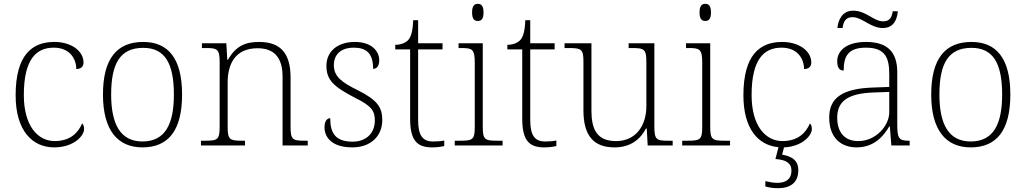

<svg xmlns="http://www.w3.org/2000/svg" viewBox="-20 -763 5382 1007"><path d="M264 10C366 10 421 -50 421 -86C421 -99 418 -108 411 -116C389 -65 348 -24 268 -23C175 -23 105 -107 105 -264C105 -451 169 -513 262 -513C343 -513 380 -458 380 -401C404 -401 418 -413 418 -435C418 -495 355 -543 265 -543C149 -543 62 -476 62 -263C62 -76 151 10 264 10Z M727 10C863 10 935 -79 935 -267C935 -458 861 -543 731 -543C592 -543 520 -454 520 -267C520 -79 598 10 727 10ZM727 -21C612 -21 563 -111 563 -267C563 -430 610 -512 731 -512C843 -512 892 -434 892 -267C892 -116 849 -21 727 -21Z M1034 0H1265V-25H1251C1185 -25 1174 -30 1174 -97V-331C1174 -419 1208 -510 1331 -510C1428 -510 1462 -449 1462 -361V0H1594V-25H1581C1514 -25 1504 -30 1504 -98V-356C1504 -483 1452 -543 1339 -543C1267 -543 1217 -522 1176 -450H1172L1167 -536H1039V-511H1062C1119 -511 1132 -505 1132 -439V-98C1132 -30 1121 -25 1054 -25H1034Z M1828 10C1921 10 1985 -46 1985 -134C1985 -199 1960 -238 1858 -289C1775 -330 1731 -360 1731 -421C1731 -474 1764 -513 1836 -513C1901 -513 1937 -484 1937 -402C1958 -402 1969 -419 1969 -447C1969 -492 1932 -543 1841 -543C1750 -543 1692 -493 1692 -418C1692 -342 1731 -308 1844 -249C1930 -207 1946 -180 1946 -131C1946 -70 1906 -20 1829 -20C1737 -20 1712 -68 1712 -143C1696 -143 1682 -129 1682 -95C1682 -45 1718 10 1828 10Z M2246 10C2267 10 2290 8 2310 3V-26C2289 -22 2273 -21 2251 -21C2197 -21 2173 -52 2173 -134V-504H2301V-536H2173V-657H2147C2145 -595 2134 -566 2119 -551C2104 -537 2081 -528 2053 -528V-504H2131V-142C2131 -30 2164 10 2246 10Z M2486 -653C2504 -653 2516 -663 2516 -698C2516 -732 2504 -743 2486 -743C2468 -743 2456 -732 2456 -698C2456 -663 2468 -653 2486 -653ZM2365 0H2616V-25H2590C2523 -25 2512 -30 2512 -98V-536H2385V-511H2400C2456 -511 2470 -506 2470 -435V-97C2470 -30 2459 -25 2392 -25H2365Z M2834 10C2855 10 2878 8 2898 3V-26C2877 -22 2861 -21 2839 -21C2785 -21 2761 -52 2761 -134V-504H2889V-536H2761V-657H2735C2733 -595 2722 -566 2707 -551C2692 -537 2669 -528 2641 -528V-504H2719V-142C2719 -30 2752 10 2834 10Z M3203 10C3287 10 3338 -32 3368 -89H3372L3377 0H3508V-25H3482C3425 -25 3412 -30 3412 -97V-536H3277V-511H3292C3359 -511 3370 -506 3370 -438V-205C3370 -107 3317 -23 3211 -23C3107 -23 3082 -90 3082 -183V-536H2941V-511H2962C3029 -511 3040 -506 3040 -439V-184C3040 -51 3094 10 3203 10Z M3679 -653C3697 -653 3709 -663 3709 -698C3709 -732 3697 -743 3679 -743C3661 -743 3649 -732 3649 -698C3649 -663 3661 -653 3679 -653ZM3558 0H3809V-25H3783C3716 -25 3705 -30 3705 -98V-536H3578V-511H3593C3649 -511 3663 -506 3663 -435V-97C3663 -30 3652 -25 3585 -25H3558Z M4061 224C4123 224 4167 197 4167 129C4167 74 4127 56 4082 48L4092 10C4187 6 4238 -52 4238 -86C4238 -99 4235 -108 4228 -116C4206 -65 4165 -24 4085 -23C3992 -23 3922 -107 3922 -264C3922 -451 3986 -513 4079 -513C4160 -513 4197 -458 4197 -401C4221 -401 4235 -413 4235 -435C4235 -495 4172 -543 4082 -543C3966 -543 3879 -476 3879 -263C3879 -86 3958 0 4063 9L4047 71C4102 75 4131 92 4131 132C4131 177 4101 196 4057 196C4035 196 4018 192 3994 187V215C4018 222 4041 224 4061 224Z M4610 -616C4667 -616 4685 -660 4689 -704H4662C4658 -677 4650 -651 4612 -651C4562 -651 4523 -707 4455 -707C4396 -707 4376 -657 4372 -616H4399C4403 -643 4411 -673 4451 -673C4502 -673 4546 -616 4610 -616ZM4473 10C4568 10 4617 -54 4644 -100H4647L4655 0H4751V-25H4745C4693 -25 4686 -40 4686 -111V-383C4686 -485 4640 -543 4522 -543C4411 -543 4371 -490 4371 -443C4371 -408 4382 -393 4405 -393C4405 -467 4427 -513 4522 -513C4628 -513 4644 -454 4644 -371V-307L4561 -304C4402 -299 4329 -252 4329 -147C4329 -39 4392 10 4473 10ZM4481 -23C4403 -23 4371 -78 4371 -145C4371 -225 4416 -273 4563 -278L4644 -281V-174C4644 -104 4574 -23 4481 -23Z M5071 10C5207 10 5279 -79 5279 -267C5279 -458 5205 -543 5075 -543C4936 -543 4864 -454 4864 -267C4864 -79 4942 10 5071 10ZM5071 -21C4956 -21 4907 -111 4907 -267C4907 -430 4954 -512 5075 -512C5187 -512 5236 -434 5236 -267C5236 -116 5193 -21 5071 -21Z"/></svg>

Font: Noto Serif Gurmukhi ExtraLight
Style: Regular
Weight: 200
Designer: Vaibhav Singh and the Monotype Design Team
Foundry: Monotype Imaging Inc.
Version: Version 2.004